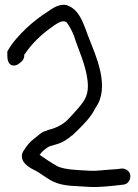

<svg xmlns="http://www.w3.org/2000/svg" viewBox="-20 -644 566 785"><path d="M477 45C464 47 459 48 436 49C402 51 372 56 346 54C299 51 252 51 217 37C192 23 166 6 142 -11C152 -25 170 -41 186 -47L207 -53C234 -60 254 -73 274 -90H275L297 -111C325 -139 351 -164 371 -204C432 -288 370 -420 346 -482C326 -530 311 -603 255 -622L254 -623C223 -630 196 -611 176 -597C146 -578 117 -556 87 -528C61 -503 30 -470 12 -437L10 -434V-416C10 -404 12 -376 37 -376C45 -376 53 -380 59 -385C64 -389 81 -399 79 -420C84 -427 88 -433 95 -442C124 -480 161 -512 201 -540C221 -553 238 -563 252 -553C261 -543 276 -514 282 -499C301 -438 330 -382 338 -315C345 -257 326 -233 301 -203C290 -190 275 -174 263 -161C245 -141 224 -128 196 -118L174 -112V-111C165 -108 156 -106 147 -99C141 -95 136 -90 130 -85H129C122 -78 112 -71 105 -65C93 -53 82 -37 74 -24V-23L73 -22C57 16 98 40 116 49C144 62 169 85 199 99C241 119 295 116 343 120C383 123 441 116 483 111C502 110 513 93 513 77C513 56 494 45 479 45Z"/></svg>

Font: Stray Cat
Style: ExBdCn
Weight: 800
Version: Version 1.0